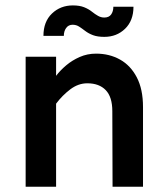

<svg xmlns="http://www.w3.org/2000/svg" viewBox="-20 -707 628 727"><path d="M406.2 0 405.3 -286.1Q405.3 -339.8 380.4 -365.7Q355.5 -391.6 310.5 -391.6Q276.4 -391.6 246.1 -368.7Q215.8 -345.7 192.4 -314.5V-419.9Q208 -440.4 230.5 -459.5Q252.9 -478.5 281.7 -491.2Q310.5 -503.9 343.8 -503.9Q394.5 -503.9 434.6 -481.4Q474.6 -459 498 -414.1Q521.5 -369.1 521.5 -301.8V0ZM77.1 0V-492.2H192.4V0ZM375 -567.4Q349.6 -567.4 332.5 -573.7Q315.4 -580.1 302.7 -589.8Q290 -599.6 279.3 -606.4Q268.6 -613.3 254.9 -613.3Q239.3 -613.3 230.5 -601.1Q221.7 -588.9 221.7 -571.3H144.5Q144.5 -625 176.8 -655.8Q209 -686.5 255.9 -686.5Q281.2 -686.5 298.3 -679.7Q315.4 -672.9 327.6 -663.1Q339.8 -653.3 351.1 -647Q362.3 -640.6 375 -640.6Q392.6 -640.6 400.9 -652.3Q409.2 -664.1 409.2 -681.6H485.4Q485.4 -628.9 453.6 -598.1Q421.9 -567.4 375 -567.4Z"/></svg>

Font: Sen SemiBold
Style: Regular
Weight: 600
Designer: Kosal Sen, Philatype
Foundry: Philatype
Version: Version 2.000;gftools[0.9.31]